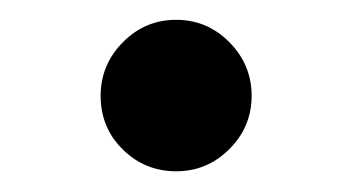

<svg xmlns="http://www.w3.org/2000/svg" viewBox="-20 -170 349 190"><path d="M79.6 -75.2Q79.6 -106 101.6 -128.2Q123.5 -150.4 154.3 -150.4Q185.1 -150.4 207 -128.2Q229 -106 229 -75.2Q229 -44.4 207 -22.5Q185.1 -0.5 154.3 -0.5Q123.5 -0.5 101.6 -22Q79.6 -43.5 79.6 -75.2Z"/></svg>

Font: Vazir Medium WOL
Style: Medium-WOL
Weight: 500
Designer: Saber Rastikerdar
Foundry: Saber Rastikerdar
Version: Version 27.0.1